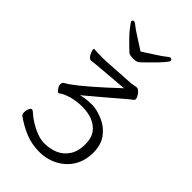

<svg xmlns="http://www.w3.org/2000/svg" viewBox="-261 -814 1061 1061"><g transform="rotate(45 270.0 -283.5)"><path d="M224 -228Q252 -234 288 -234Q324 -234 371.5 -214.5Q419 -195 450 -154.5Q481 -114 481 -51.5Q481 11 453 57.5Q425 104 375.5 130.5Q326 157 266 157Q206 157 156.5 136.5Q107 116 60 83Q52 77 52 61Q52 45 58 32Q64 19 71.5 19Q79 19 93 32.5Q107 46 136 64Q203 104 251 104Q299 104 335.5 87.5Q372 71 394.5 36Q417 1 417 -51Q417 -103 394 -133Q350 -188 258 -188Q215 -188 175 -177Q133 -165 115 -149Q113 -148 109 -148Q105 -148 94.5 -162.5Q84 -177 84 -190.5Q84 -204 95 -210Q141 -233 281 -360Q314 -390 338 -413L349 -423L182 -409Q163 -408 146.5 -406Q130 -404 113 -402H111Q95 -402 82 -432Q76 -445 76 -452.5Q76 -460 80 -460Q110 -458 132 -458H164Q173 -458 181 -459L359 -470L394 -476H398Q415 -474 432 -444Q438 -433 438 -426Q438 -420 430 -414L412 -400L310 -313Q239 -253 220 -237L204 -224ZM181 -459Q182 -459 182 -459ZM270 -631Q308 -656 342 -677.5Q376 -699 390.5 -711.5Q405 -724 411 -724Q424 -724 424 -712Q424 -698 340 -616Q320 -597 308.5 -585.5Q297 -574 269.5 -574Q242 -574 232 -582Q163 -647 140 -677Q117 -707 115 -713Q115 -724 128 -724Q134 -724 148.5 -711.5Q163 -699 197.5 -677.5Q232 -656 270 -631Z"/></g></svg>

Font: LXGW WenKai Lite Light
Style: Regular
Weight: 300
Designer: LXGW / Fontworks Inc.
Foundry: LXGW / Fontworks Inc.
Version: Version 1.511; March 25, 2025